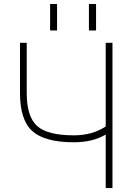

<svg xmlns="http://www.w3.org/2000/svg" viewBox="-20 -949 673 971"><path d="M115.2 -478.5Q115.2 -359.4 167.5 -312Q219.7 -264.6 353.5 -264.6Q447.3 -264.6 514.6 -309.6V-732.4H548.8V2H514.6V-268.6Q449.2 -229.5 353.5 -229.5Q207 -229.5 144 -285.6Q81.1 -341.8 81.1 -478.5V-732.4H115.2ZM233.4 -794.9V-928.7H268.6V-794.9ZM429.7 -794.9V-928.7H465.8V-794.9Z"/></svg>

Font: Gen Shin Gothic ExtraLight
Style: Regular
Weight: 100
Designer: [Source Han Sans]
Ryoko NISHIZUKA  (kana & ideographs); Paul D. Hunt (Latin, Greek & Cyrillic); Wenlong ZHANG  (bopomofo
Version: Version 1.002.20150607